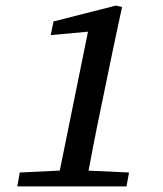

<svg xmlns="http://www.w3.org/2000/svg" viewBox="-20 -669 586 689"><path d="M42 0 51 -50 218 -58H268L443 -50L434 0ZM183 0 304 -596 336 -559 162 -543 172 -592 396 -649 418 -644 387 -499 328 -213Q321 -178 314 -142Q307 -106 300.5 -70.5Q294 -35 286 0Z"/></svg>

Font: Source Serif 4 Medium
Style: Italic
Weight: 500
Italic angle: -12°
Designer: Frank Grießhammer
Foundry: Adobe Systems Incorporated
Version: Version 4.004;hotconv 1.0.116;makeotfexe 2.5.65601